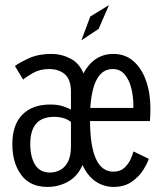

<svg xmlns="http://www.w3.org/2000/svg" viewBox="-20 -724 640 755"><path d="M166.5 11Q98 11 63.2 -36.5Q28.5 -84 28.5 -157Q28.5 -233.5 68 -273.2Q107.5 -313 177.5 -313Q206.5 -313 227.2 -306.2Q248 -299.5 259 -293V-363Q259 -410.5 235.5 -431.5Q212 -452.5 173 -452.5Q136 -452.5 108 -436Q80 -419.5 71 -411L38.5 -464.5Q58.5 -479 95 -495.5Q131.5 -512 182 -512Q222 -512 257.2 -493.5Q292.5 -475 308 -435.5Q349.5 -512 426 -512Q472 -512 504.5 -483.8Q537 -455.5 554.2 -406.8Q571.5 -358 571.5 -297Q571.5 -280.5 570.8 -268.5Q570 -256.5 569.5 -248H334Q335 -49 426 -49Q453 -49 469.2 -64.2Q485.5 -79.5 493.8 -98.5Q502 -117.5 505 -128.5L565 -99.5Q560 -83 544 -56.8Q528 -30.5 498.8 -9.8Q469.5 11 426.5 11Q388.5 11 356.8 -10Q325 -31 304.5 -75Q285.5 -31 248.2 -10Q211 11 166.5 11ZM335 -299.5H504.5V-307Q504.5 -343 496.5 -376.2Q488.5 -409.5 470.5 -431Q452.5 -452.5 423 -452.5Q345 -452.5 335 -299.5ZM177 -45.5Q196 -45.5 214.8 -54.5Q233.5 -63.5 246.2 -86Q259 -108.5 259 -149.5V-244.5Q234 -264.5 192.5 -264.5Q99 -264.5 99 -158Q99 -107 118 -76.2Q137 -45.5 177 -45.5ZM300 -565.5 335 -659 408.5 -704 368 -610.5Z"/></svg>

Font: Trispace Condensed Light
Style: Regular
Weight: 300
Width: 3
Designer: Tyler Finck
Foundry: Etcetera Type Company
Version: Version 1.210; ttfautohint (v1.8.3)